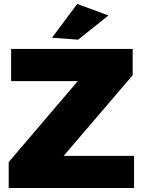

<svg xmlns="http://www.w3.org/2000/svg" viewBox="-20 -948 719 968"><path d="M369.1 -928.2 526.9 -870.1 374 -748 242.2 -757.8ZM36.1 -701.2H648.9V-568.8L300.8 -162.1H655.8V0H23.9V-130.9L372.1 -539.1H36.1Z"/></svg>

Font: Montserrat arm ExtraBold
Style: Regular
Weight: 800
Designer: Julieta Ulanovsky
Foundry: Julieta Ulanovsky
Version: Version 6.000;PS 006.000;hotconv 1.0.88;makeotf.lib2.5.64775